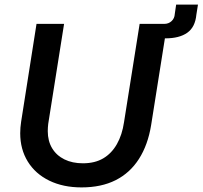

<svg xmlns="http://www.w3.org/2000/svg" viewBox="-20 -804 882 836"><path d="M335 12Q255 12 194.5 -17.5Q134 -47 101 -100.5Q68 -154 68 -224Q68 -236 69 -248.5Q70 -261 72 -274L139 -700H259L190 -265Q189 -257 188.5 -249Q188 -241 188 -233Q188 -190 207 -158.5Q226 -127 260.5 -110Q295 -93 341 -93Q393 -93 429.5 -114.5Q466 -136 489 -176.5Q512 -217 520 -272L588 -700H708L638 -259Q624 -173 585 -112Q546 -51 483.5 -19.5Q421 12 335 12ZM652 -637 661 -700H695Q714 -700 727 -712Q740 -724 741 -743L747 -784H842L835 -740Q830 -686 795.5 -661.5Q761 -637 700 -637Z"/></svg>

Font: MuseoModerno Thin Medium
Style: Italic
Weight: 500
Italic angle: -9°
Version: Version 1.003